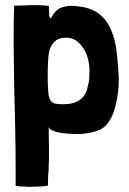

<svg xmlns="http://www.w3.org/2000/svg" viewBox="-20 -521 504 749"><path d="M168 161.1Q168.9 151.4 169.9 142.6Q169.9 133.8 169.9 124Q170.9 115.2 170.9 97.7Q170.9 80.1 170.9 50.8Q170.9 22.5 169.9 -25.4Q171.9 -15.6 192.4 -8.8Q211.9 -2 241.2 0Q269.5 2.9 302.7 1Q335 -2 362.3 -11.7Q383.8 -19.5 399.4 -39.1Q415 -58.6 423.8 -85.9Q433.6 -114.3 438.5 -147.5Q443.4 -179.7 443.4 -214.8Q441.4 -264.6 435.5 -314.5Q430.7 -363.3 414.1 -402.3Q398.4 -442.4 365.2 -467.8Q332 -493.2 275.4 -497.1Q247.1 -501 221.7 -492.2Q197.3 -484.4 181.6 -454.1Q178.7 -448.2 176.8 -450.2Q173.8 -453.1 171.9 -458Q171.9 -468.8 171.9 -474.6Q170.9 -481.4 170.9 -491.2Q170.9 -496.1 169.9 -498Q148.4 -501 122.1 -501Q113.3 -501 102.5 -501Q66.4 -499 35.2 -499Q33.2 -441.4 33.2 -380.9Q33.2 -365.2 33.2 -349.6Q34.2 -272.5 35.2 -191.4Q37.1 -111.3 39.1 -28.3Q41 54.7 41 137.7Q41 160.2 41 204.1Q56.6 207 79.1 207Q86.9 208 93.8 208Q107.4 208 120.1 207Q139.6 207 153.3 205.1Q167 204.1 167 203.1Q167 199.2 167 192.4Q168 171.9 168 161.1ZM292 -131.8Q267.6 -114.3 226.6 -114.3Q206.1 -114.3 193.4 -117.2Q180.7 -121.1 174.8 -132.8Q168.9 -144.5 168 -168Q166 -190.4 166 -228.5Q166 -259.8 168 -287.1Q168.9 -314.5 175.8 -333Q183.6 -351.6 198.2 -363.3Q211.9 -374 238.3 -374Q258.8 -374 276.4 -363.3Q293 -351.6 304.7 -333Q317.4 -315.4 323.2 -291Q329.1 -267.6 329.1 -243.2Q329.1 -228.5 328.1 -213.9Q327.1 -199.2 322.3 -184.6Q317.4 -150.4 292 -131.8Z"/></svg>

Font: Londrina Solid
Style: NNS
Weight: 400
Designer: Marcelo Magalhaes
Version: Version 1.002